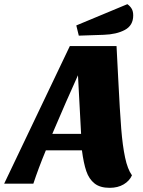

<svg xmlns="http://www.w3.org/2000/svg" viewBox="-80 -881 688 921"><path d="M446 20Q400 20 373.5 -1Q347 -22 334 -60Q321 -98 313 -160H140Q104 -73 80 0H-60L255 -660H479L487 -505Q495 -345 501.5 -263.5Q508 -182 520 -125.5Q532 -69 553 -40Q541 -13 513 3.5Q485 20 446 20ZM186 -274 171 -239H309L294 -520Q233 -385 186 -274ZM559 -807Q559 -759 519 -737.5Q479 -716 417 -714L298 -710L286 -759L531 -861Q545 -851 552 -838.5Q559 -826 559 -807Z"/></svg>

Font: Sansita ExtraBold Italic
Style: Regular
Weight: 800
Italic angle: -11°
Designer: Pablo Cosgaya
Foundry: Omnibus-Type
Version: Version 1.006